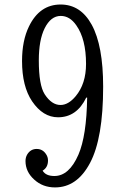

<svg xmlns="http://www.w3.org/2000/svg" viewBox="-20 -799 540 838"><path d="M356.4 -373Q314.9 -287.1 233.4 -287.1Q167.5 -287.1 120.1 -356.9Q76.2 -421.9 76.2 -532.7Q76.2 -621.6 106.4 -683.6Q152.8 -779.3 244.6 -779.3Q332 -779.3 380.4 -690.9Q430.2 -599.6 430.2 -420.9Q430.2 -195.3 373 -87.9Q316.4 19 220.2 19Q166.5 19 129.4 -15.1Q91.3 -49.3 91.3 -96.2Q91.3 -111.8 98.6 -124.5Q113.3 -148.9 140.1 -148.9Q166 -148.9 180.7 -126.5Q189.5 -113.8 189.5 -98.6Q189.5 -67.9 166 -54.2Q179.7 -30.8 217.3 -30.8Q281.7 -30.8 322.3 -124Q357.9 -206.1 360.4 -373ZM245.1 -729.5Q201.7 -729.5 174.8 -675.3Q149.4 -624 149.4 -535.6Q149.4 -426.8 175.3 -387.2Q205.6 -340.8 244.1 -340.8Q278.3 -340.8 310.1 -378.9Q355.5 -433.1 355.5 -520Q355.5 -628.4 313 -688.5Q284.7 -729.5 245.1 -729.5Z"/></svg>

Font: BIZ UDMincho
Style: Regular
Weight: 400
Monospace: yes
Designer: TypeBank Co., Ltd.
Foundry: Morisawa Inc.
Version: Version 1.06